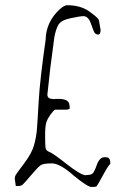

<svg xmlns="http://www.w3.org/2000/svg" viewBox="-20 -707 472 754"><path d="M42 23.4 38.1 -4.9Q38.1 -12.7 41 -18.6Q43.9 -24.4 74.2 -64.5Q104.5 -104.5 113.3 -135.7Q122.1 -167 124.5 -193.8Q127 -220.7 131.8 -307.6Q136.7 -394.5 159.2 -550.8V-551.8Q161.1 -621.1 213.9 -669.9Q232.4 -686.5 243.2 -686.5Q294.9 -686.5 329.1 -663.1Q363.3 -638.7 368.2 -628.9L375 -589.8Q375 -571.3 366.2 -571.3Q357.4 -571.3 352.5 -577.1Q347.7 -583 337.4 -613.3Q327.1 -643.6 307.6 -643.6Q294.9 -643.6 256.3 -635.3Q217.8 -627 208 -607.4Q198.2 -587.9 193.4 -560.5Q189.5 -533.2 177.7 -441.4L166 -335Q166 -329.1 168.9 -325.2Q171.9 -321.3 176.8 -319.8Q181.6 -318.4 187.5 -318.4Q189.5 -318.4 190.4 -317.4L197.3 -318.4Q197.3 -318.4 204.1 -318.4Q204.1 -318.4 219.7 -318.4Q236.3 -316.4 245.1 -310.5V-309.6Q251 -305.7 252.4 -296.4Q253.9 -287.1 253.9 -283.7Q253.9 -280.3 252.9 -279.3Q249 -277.3 242.2 -276.4H196.3Q190.4 -273.4 179.2 -258.3Q168 -243.2 162.6 -228.5Q157.2 -213.9 157.2 -176.8Q157.2 -139.6 158.7 -127.4Q160.2 -115.2 173.8 -110.4Q187.5 -105.5 242.2 -62.5Q296.9 -19.5 317.4 -18.6V-19.5Q336.9 -19.5 343.8 -25.9Q350.6 -32.2 360.8 -61Q371.1 -89.8 391.6 -89.8Q402.3 -89.8 406.7 -86.4Q411.1 -83 412.1 -76.7Q413.1 -70.3 413.1 -67.4V-63.5Q404.3 -55.7 384.3 -18.6Q364.3 18.6 358.4 25.4Q354.5 27.3 339.4 27.3Q324.2 27.3 270.5 -16.6Q215.8 -65.4 183.1 -65.4Q150.4 -65.4 139.6 -58.1Q128.9 -50.8 102.5 -19.5Q76.2 11.7 68.4 18.6Q61.5 23.4 52.7 23.4Z"/></svg>

Font: Drukaatie burti
Style: Thin
Weight: 100
Version: Version 0.14